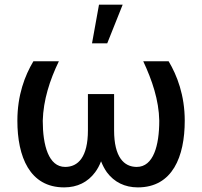

<svg xmlns="http://www.w3.org/2000/svg" viewBox="-20 -790 863 820"><path d="M122.6 -528.3C85.9 -466.8 54.2 -383.8 54.2 -274.4C54.2 -121.1 106.4 10.3 253.9 10.3C310.5 10.3 355 -12.2 386.2 -54.2C396.5 -67.9 404.8 -83.5 411.6 -101.1C418.5 -83.5 426.8 -67.9 436.5 -54.2C467.8 -12.2 512.7 10.3 568.8 10.3C716.8 10.3 769 -121.1 769 -274.4C769 -383.3 736.3 -467.8 700.2 -528.3H591.8C629.4 -447.8 658.7 -362.3 660.2 -274.4C660.2 -168.9 635.3 -77.1 564 -77.1C509.3 -77.1 467.3 -119.1 467.3 -233.4V-388.2H355.5V-233.4C355.5 -119.1 313.5 -77.1 258.3 -77.1C187.5 -77.1 162.6 -169.4 162.6 -274.4C165 -362.3 192.4 -447.8 231.4 -528.3ZM373 -605H438L503.9 -770H402.8Z"/></svg>

Font: Bert Sans Medium
Style: Regular
Weight: 500
Designer: Christian Robertson (Google), Cristiano Sobral
Foundry: Google, Cristiano Sobral
Version: Version 3.101